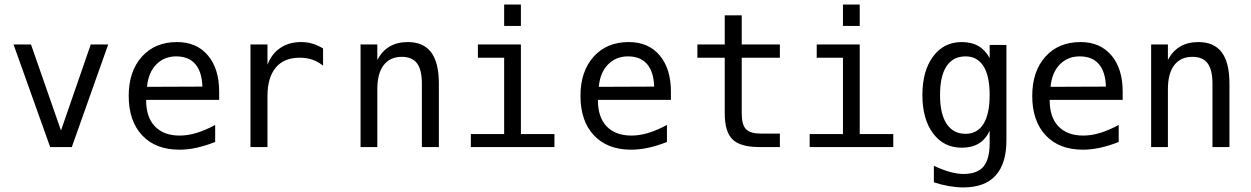

<svg xmlns="http://www.w3.org/2000/svg" viewBox="-20 -651 5540 850"><path d="M40 -454.1H117.2L250 -73.2L381.8 -454.1H459L297.9 0H202.1Z M950.2 -245.1V-209H627V-207Q627 -131.8 666 -91.3Q705.1 -50.8 775.4 -50.8Q811.5 -50.8 850.1 -62.5Q888.7 -74.2 932.6 -97.7V-22.5Q890.6 -5.9 851.1 2.9Q811.5 11.7 774.4 11.7Q668.9 11.7 609.4 -51.8Q549.8 -115.2 549.8 -226.6Q549.8 -335 607.9 -399.9Q666 -464.8 763.7 -464.8Q850.6 -464.8 900.4 -405.8Q950.2 -346.7 950.2 -245.1ZM876 -267.6Q874 -333 844.7 -367.2Q815.4 -401.4 759.8 -401.4Q707 -401.4 671.9 -365.7Q636.7 -330.1 630.9 -266.6Z M1410.2 -360.4Q1386.7 -378.9 1361.8 -387.2Q1336.9 -395.5 1306.6 -395.5Q1237.3 -395.5 1200.7 -351.6Q1164.1 -307.6 1164.1 -225.6V0H1088.9V-454.1H1164.1V-364.3Q1182.6 -413.1 1221.2 -439Q1259.8 -464.8 1312.5 -464.8Q1340.8 -464.8 1364.3 -457.5Q1387.7 -450.2 1410.2 -436.5Z M1922.9 -281.2V0H1847.7V-281.2Q1847.7 -341.8 1826.2 -370.6Q1804.7 -399.4 1758.8 -399.4Q1707 -399.4 1678.7 -362.8Q1650.4 -326.2 1650.4 -255.9V0H1576.2V-454.1H1650.4V-385.7Q1670.9 -424.8 1704.6 -444.8Q1738.3 -464.8 1785.2 -464.8Q1854.5 -464.8 1888.7 -419.4Q1922.9 -374 1922.9 -281.2Z M2095.7 -454.1H2286.1V-57.6H2434.6V0H2064.5V-57.6H2211.9V-395.5H2095.7ZM2211.9 -630.9H2286.1V-536.1H2211.9Z M2950.2 -245.1V-209H2627V-207Q2627 -131.8 2666 -91.3Q2705.1 -50.8 2775.4 -50.8Q2811.5 -50.8 2850.1 -62.5Q2888.7 -74.2 2932.6 -97.7V-22.5Q2890.6 -5.9 2851.1 2.9Q2811.5 11.7 2774.4 11.7Q2668.9 11.7 2609.4 -51.8Q2549.8 -115.2 2549.8 -226.6Q2549.8 -335 2607.9 -399.9Q2666 -464.8 2763.7 -464.8Q2850.6 -464.8 2900.4 -405.8Q2950.2 -346.7 2950.2 -245.1ZM2876 -267.6Q2874 -333 2844.7 -367.2Q2815.4 -401.4 2759.8 -401.4Q2707 -401.4 2671.9 -365.7Q2636.7 -330.1 2630.9 -266.6Z M3263.7 -583V-454.1H3432.6V-395.5H3263.7V-149.4Q3263.7 -98.6 3282.7 -79.1Q3301.8 -59.6 3348.6 -59.6H3432.6V0H3340.8Q3257.8 0 3223.1 -33.7Q3188.5 -67.4 3188.5 -149.4V-395.5H3067.4V-454.1H3188.5V-583Z M3595.7 -454.1H3786.1V-57.6H3934.6V0H3564.5V-57.6H3711.9V-395.5H3595.7ZM3711.9 -630.9H3786.1V-536.1H3711.9Z M4361.3 -230.5Q4361.3 -314.5 4334 -357.9Q4306.6 -401.4 4254.9 -401.4Q4199.2 -401.4 4170.4 -357.9Q4141.6 -314.5 4141.6 -230.5Q4141.6 -146.5 4170.9 -102.5Q4200.2 -58.6 4254.9 -58.6Q4306.6 -58.6 4334 -102.5Q4361.3 -146.5 4361.3 -230.5ZM4435.5 -29.3Q4435.5 73.2 4387.7 126Q4339.8 178.7 4245.1 178.7Q4214.8 178.7 4181.2 172.9Q4147.5 167 4114.3 156.2V83Q4154.3 101.6 4186.5 110.4Q4218.8 119.1 4245.1 119.1Q4306.6 119.1 4334 86.4Q4361.3 53.7 4361.3 -17.6V-72.3Q4343.8 -34.2 4313 -15.6Q4282.2 2.9 4237.3 2.9Q4158.2 2.9 4110.8 -60.5Q4063.5 -124 4063.5 -230.5Q4063.5 -336.9 4110.8 -400.9Q4158.2 -464.8 4237.3 -464.8Q4281.2 -464.8 4311.5 -447.3Q4341.8 -429.7 4361.3 -393.6V-452.1H4435.5Z M4950.2 -245.1V-209H4627V-207Q4627 -131.8 4666 -91.3Q4705.1 -50.8 4775.4 -50.8Q4811.5 -50.8 4850.1 -62.5Q4888.7 -74.2 4932.6 -97.7V-22.5Q4890.6 -5.9 4851.1 2.9Q4811.5 11.7 4774.4 11.7Q4668.9 11.7 4609.4 -51.8Q4549.8 -115.2 4549.8 -226.6Q4549.8 -335 4607.9 -399.9Q4666 -464.8 4763.7 -464.8Q4850.6 -464.8 4900.4 -405.8Q4950.2 -346.7 4950.2 -245.1ZM4876 -267.6Q4874 -333 4844.7 -367.2Q4815.4 -401.4 4759.8 -401.4Q4707 -401.4 4671.9 -365.7Q4636.7 -330.1 4630.9 -266.6Z M5422.9 -281.2V0H5347.7V-281.2Q5347.7 -341.8 5326.2 -370.6Q5304.7 -399.4 5258.8 -399.4Q5207 -399.4 5178.7 -362.8Q5150.4 -326.2 5150.4 -255.9V0H5076.2V-454.1H5150.4V-385.7Q5170.9 -424.8 5204.6 -444.8Q5238.3 -464.8 5285.2 -464.8Q5354.5 -464.8 5388.7 -419.4Q5422.9 -374 5422.9 -281.2Z"/></svg>

Font: BabelStone Pseudographica Colour
Style: Regular
Weight: 400
Designer: Andrew West
Foundry: BabelStone
Version: Version 16.0.0